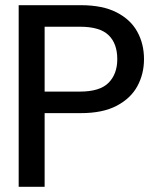

<svg xmlns="http://www.w3.org/2000/svg" viewBox="-20 -720 598 740"><path d="M52 0V-700H292Q375 -700 429 -672.5Q483 -645 509 -598Q535 -551 535 -492Q535 -435 509.5 -388Q484 -341 430 -312.5Q376 -284 292 -284H152V0ZM152 -367H288Q365 -367 398.5 -401Q432 -435 432 -492Q432 -552 398.5 -584.5Q365 -617 288 -617H152Z"/></svg>

Font: DM Sans 9pt 36pt Medium
Style: Regular
Weight: 500
Version: Version 4.004;gftools[0.9.30]